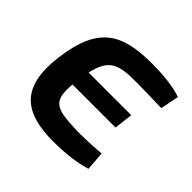

<svg xmlns="http://www.w3.org/2000/svg" viewBox="-133 -635 783 783"><g transform="rotate(45 258.5 -244.0)"><path d="M331 -400C375 -400 430 -398 482 -397L498 -477C448 -494 384 -499 328 -499C152 -499 66 -449 40 -248C15 -54 98 11 267 11C335 11 400 3 447 -12L441 -94C389 -90 336 -87 288 -89C179 -94 149 -106 158 -209H406L416 -290H170C191 -385 230 -400 331 -400Z"/></g></svg>

Font: Exo 2 Semi Bold
Style: Italic
Weight: 600
Italic angle: -8°
Designer: Natanael Gama
Version: Version 1.001;PS 001.001;hotconv 1.0.88;makeotf.lib2.5.64775